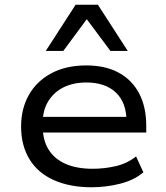

<svg xmlns="http://www.w3.org/2000/svg" viewBox="-20 -781 702 810"><path d="M366 9Q275 9 207.5 -21Q140 -51 104.5 -109Q69 -167 69 -247Q69 -322 101.5 -380Q134 -438 196 -471.5Q258 -505 344 -505Q425 -505 481.5 -474Q538 -443 567.5 -386Q597 -329 597 -250V-222H138V-288H537L514 -266Q514 -348 469 -390.5Q424 -433 344 -433Q290 -433 249 -413Q208 -393 184 -354.5Q160 -316 160 -261V-250Q160 -190 185 -150Q210 -110 257 -89.5Q304 -69 371 -69Q420 -69 468 -80Q516 -91 554 -121L585 -54Q546 -21 487 -6Q428 9 366 9ZM173 -566 299 -761H393L519 -566H446L346 -700L247 -566Z"/></svg>

Font: Nunito Sans 7pt SemiExpanded
Style: Regular
Weight: 400
Width: 6
Designer: Vernon Adams
Foundry: Vernon Adams
Version: Version 3.101;gftools[0.9.27]